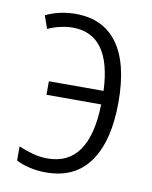

<svg xmlns="http://www.w3.org/2000/svg" viewBox="-68 -594 521 657"><g transform="rotate(10 192.5 -266.0)"><path d="M136 10Q105 10 78 3.5Q51 -3 32 -13V-62Q56 -52 81 -45Q106 -38 133 -38Q277 -38 282 -252H92V-299H282Q274 -494 141 -494Q120 -494 96.5 -488.5Q73 -483 55 -474L39 -519Q87 -542 143 -542Q239 -542 289 -473Q339 -404 339 -270Q339 -136 288 -63Q237 10 136 10Z"/></g></svg>

Font: Noto Sans Condensed Light
Style: Regular
Weight: 300
Width: 3
Designer: Monotype Design Team
Foundry: Monotype Imaging Inc.
Version: Version 2.013; ttfautohint (v1.8.4.7-5d5b)